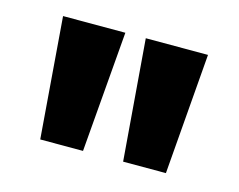

<svg xmlns="http://www.w3.org/2000/svg" viewBox="-54 -777 552 443"><g transform="rotate(15 221.5 -555.5)"><path d="M269 -411.4 245.8 -700H394.4L371.2 -411.4ZM71 -411.4 48.2 -700H197L173.2 -411.4Z"/></g></svg>

Font: Overpass
Style: Regular
Weight: 400
Designer: Delve Withrington, Dave Bailey, Thomas Jockin
Foundry: Delve Fonts LLC
Version: Version 4.000